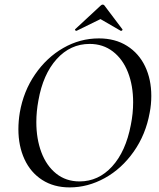

<svg xmlns="http://www.w3.org/2000/svg" viewBox="-20 -803 692 835"><path d="M60 -241Q60 -276 66 -313Q82 -406 132.5 -479.5Q183 -553 255.5 -594.5Q328 -636 410 -636Q481 -636 532.5 -603.5Q584 -571 611 -514.5Q638 -458 638 -386Q638 -348 631 -313Q614 -218 561.5 -143.5Q509 -69 435.5 -28.5Q362 12 283 12Q214 12 163.5 -20.5Q113 -53 86.5 -110.5Q60 -168 60 -241ZM549 -260Q559 -309 559 -358Q559 -431 536.5 -488.5Q514 -546 471 -579Q428 -612 370 -612Q286 -612 226.5 -546Q167 -480 147 -366Q138 -318 138 -272Q138 -199 160 -140.5Q182 -82 224.5 -48Q267 -14 326 -14Q408 -14 467.5 -79Q527 -144 549 -260ZM312 -669Q309 -669 307 -671.5Q305 -674 307 -676L417 -778Q422 -783 426 -783Q432 -783 435 -778L512 -676L513 -674Q513 -672 510 -670Q507 -668 505 -669L417 -720L313 -669Z"/></svg>

Font: Cormorant Infant Medium
Style: Italic
Weight: 500
Italic angle: -10°
Designer: Christian Thalmann (Catharsis Fonts)
Foundry: Catharsis Fonts
Version: Version 4.000